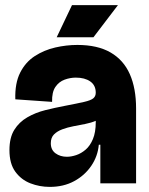

<svg xmlns="http://www.w3.org/2000/svg" viewBox="-20 -718 583 752"><path d="M175 14Q135 14 99 0Q63 -14 40 -45.5Q17 -77 17 -130Q17 -179 36 -209.5Q55 -240 87 -258.5Q119 -277 157 -286.5Q195 -296 232 -303Q284 -313 310 -319Q336 -325 345.5 -333Q355 -341 355 -355Q355 -384 333.5 -399Q312 -414 277 -414Q255 -414 233 -406Q211 -398 197 -377.5Q183 -357 184 -319L40 -329Q38 -392 59 -433.5Q80 -475 116.5 -498.5Q153 -522 196.5 -532Q240 -542 283 -542Q362 -542 413 -512.5Q464 -483 488.5 -427.5Q513 -372 513 -293V-199Q513 -166 513 -132.5Q513 -99 513 -66Q513 -33 513 0H373Q373 -36 373 -73Q373 -110 373 -151H367Q363 -106 337.5 -68.5Q312 -31 270.5 -8.5Q229 14 175 14ZM242 -104Q259 -104 278.5 -110.5Q298 -117 315.5 -132Q333 -147 344 -173.5Q355 -200 355 -239V-263L382 -266Q374 -253 355.5 -245Q337 -237 314 -232.5Q291 -228 267.5 -223.5Q244 -219 224 -211.5Q204 -204 191.5 -191.5Q179 -179 179 -157Q179 -131 197.5 -117.5Q216 -104 242 -104ZM346 -572H202L262 -698H442Z"/></svg>

Font: Bricolage Grotesque 96pt ExtraBold
Style: Regular
Weight: 800
Designer: Mathieu Triay
Foundry: Atelier Triay
Version: Version 1.001;gftools[0.9.33.dev8+g029e19f]